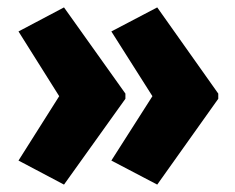

<svg xmlns="http://www.w3.org/2000/svg" viewBox="-20 -540 636 519"><path d="M570 -273 405 -41 281 -106 392 -280 281 -455 405 -520 570 -287ZM319 -273 153 -41 30 -106 140 -280 30 -455 153 -520 319 -287Z"/></svg>

Font: Noto Sans Myanmar UI Condensed Black
Style: Regular
Weight: 900
Width: 3
Designer: Monotype Design Team
Foundry: Monotype Imaging Inc.
Version: Version 2.103; ttfautohint (v1.8.4.7-5d5b)